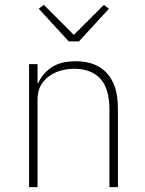

<svg xmlns="http://www.w3.org/2000/svg" viewBox="-20 -773 599 793"><path d="M135 0H100V-508H135V-430H138Q154 -467 191 -493.5Q228 -520 294 -520Q377 -520 422 -470.5Q467 -421 467 -326V0H432V-320Q432 -407 394.5 -448Q357 -489 286 -489Q247 -489 212.5 -475Q178 -461 156.5 -432.5Q135 -404 135 -361ZM306 -602H264L140 -737L161 -753L285 -629L409 -753L430 -737Z"/></svg>

Font: IBM Plex Sans ExtraLight
Style: Regular
Weight: 250
Designer: Mike Abbink, Paul van der Laan, Pieter van Rosmalen
Foundry: Bold Monday
Version: Version 3.201